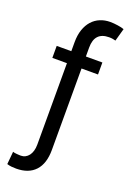

<svg xmlns="http://www.w3.org/2000/svg" viewBox="-179 -823 744 1089"><g transform="rotate(20 193.0 -278.0)"><path d="M323.9 -456H224.4V35.5Q224.4 117.9 184.5 161.2Q144.5 204.5 69.6 204.5Q54.7 204.5 41.4 203.1Q28.1 201.7 14.2 197.4L21.3 120.7Q25.2 122.5 32 123.6Q38.7 124.6 46 125.2Q53.3 125.7 59.8 126.1Q66.4 126.4 69.6 126.4Q84.2 126.4 96.2 120.2Q108.3 114 117.4 102.3Q126.4 90.6 131.4 73.7Q136.4 56.8 136.4 35.5V-456H48.3V-528.4H136.4V-582.4Q136.4 -625.7 147.7 -658.7Q159.1 -691.8 179.3 -714.3Q199.6 -736.9 227.5 -748.4Q255.3 -759.9 288.4 -759.9Q298.7 -759.9 310.4 -758.9Q322.1 -757.8 333.5 -756.2Q344.8 -754.6 355.1 -752.3Q365.4 -750 372.2 -747.2L350.9 -670.5Q343.4 -672.6 333.6 -674.4Q323.9 -676.1 311.1 -676.1Q268.1 -676.1 246.3 -652.9Q224.4 -629.6 224.4 -582.4V-528.4H323.9Z"/></g></svg>

Font: Fast_Sans
Style: Regular
Weight: 400
Designer: Rasmus Andersson
Foundry: rsms
Version: Version 3.018;git-588b23468